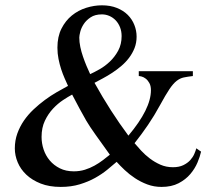

<svg xmlns="http://www.w3.org/2000/svg" viewBox="-20 -698 819 733"><path d="M716.3 -407.7Q695.8 -405.3 681.6 -402.3Q667.5 -399.4 654.3 -389.2Q641.1 -378.9 626.7 -357.4Q612.3 -335.9 590.8 -296.4Q569.3 -256.8 544.9 -220.9Q520.5 -185.1 493.7 -151.4Q504.4 -138.7 519 -122.8Q533.7 -106.9 552 -93Q570.3 -79.1 592.3 -69.3Q614.3 -59.6 640.1 -59.6Q663.6 -59.6 679.7 -67.4Q695.8 -75.2 706.1 -86.4Q716.3 -97.7 721.7 -110.1Q727.1 -122.6 729.5 -131.8L747.6 -119.1Q743.7 -100.6 733.9 -77.4Q724.1 -54.2 706.5 -33.4Q689 -12.7 661.9 1.5Q634.8 15.6 596.7 15.6Q567.9 15.6 542.5 6.1Q517.1 -3.4 495.4 -17.8Q473.6 -32.2 456.1 -48.8Q438.5 -65.4 425.3 -80.1Q410.2 -66.9 389.9 -50.3Q369.6 -33.7 343.5 -19Q317.4 -4.4 284.7 5.6Q252 15.6 211.9 15.6Q168 15.6 135.3 2.7Q102.5 -10.3 80.6 -31Q58.6 -51.8 47.6 -78.1Q36.6 -104.5 36.6 -131.3Q36.6 -161.6 46.1 -188.2Q55.7 -214.8 71.5 -237.8Q87.4 -260.7 108.2 -280.3Q128.9 -299.8 151.4 -316.4Q173.8 -333 196.8 -346.2Q219.7 -359.4 239.7 -370.1Q233.9 -382.8 226.8 -398.9Q219.7 -415 213.6 -433.6Q207.5 -452.1 203.4 -472.9Q199.2 -493.7 199.2 -516.1Q199.2 -558.1 214.6 -588.6Q230 -619.1 254.4 -638.9Q278.8 -658.7 309.1 -668.2Q339.4 -677.7 369.1 -677.7Q401.4 -677.7 426.3 -667.7Q451.2 -657.7 467.8 -641.1Q484.4 -624.5 492.9 -602.8Q501.5 -581.1 501.5 -558.1Q501.5 -534.7 493.7 -514.6Q485.8 -494.6 472.9 -477.5Q460 -460.4 443.4 -446.3Q426.8 -432.1 408.9 -420.4Q391.1 -408.7 373.3 -399.2Q355.5 -389.6 340.8 -381.8Q401.4 -272.5 470.2 -180.2Q556.2 -282.2 556.2 -353.5Q556.2 -370.6 550 -381.3Q543.9 -392.1 536.1 -397.9Q528.3 -403.8 520.8 -405.8Q513.2 -407.7 509.8 -407.7V-426.3H716.3ZM444.3 -560.1Q444.3 -578.6 438.2 -594Q432.1 -609.4 421.6 -620.4Q411.1 -631.3 397.5 -637.2Q383.8 -643.1 369.1 -643.1Q342.8 -643.1 325.9 -631.8Q309.1 -620.6 299.6 -606Q290 -591.3 286.4 -576.7Q282.7 -562 282.7 -554.7Q282.7 -537.6 286.6 -518.8Q290.5 -500 296.9 -481.7Q303.2 -463.4 310.3 -446.3Q317.4 -429.2 324.2 -415Q339.4 -421.9 360.1 -433.6Q380.9 -445.3 399.4 -462.9Q418 -480.5 431.2 -504.6Q444.3 -528.8 444.3 -560.1ZM399.4 -107.4Q366.7 -152.8 344.5 -184.1Q322.3 -215.3 309.6 -236.8Q297.4 -257.8 284.2 -282.5Q271 -307.1 255.4 -336.9Q240.7 -329.1 220.7 -315.9Q200.7 -302.7 182.4 -283.2Q164.1 -263.7 151.4 -237.1Q138.7 -210.4 138.7 -175.3Q138.7 -150.9 146.5 -127.4Q154.3 -104 169.9 -85.4Q185.5 -66.9 208.5 -55.4Q231.4 -43.9 261.7 -43.9Q284.2 -43.9 304 -50Q323.7 -56.2 340.8 -65.7Q357.9 -75.2 372.6 -86.4Q387.2 -97.7 399.4 -107.4Z"/></svg>

Font: Tai Heritage Pro
Style: Regular
Weight: 400
Designer: Faah Baccam, Walt Agee, Victor Gaultney, Annie Olsen
Foundry: SIL International
Version: Version 2.600